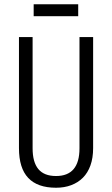

<svg xmlns="http://www.w3.org/2000/svg" viewBox="-20 -874 526 901"><path d="M243 7Q156 7 112.5 -39Q69 -85 69 -179V-700H133V-178Q133 -113 160 -80.5Q187 -48 243 -48Q353 -48 353 -178V-700H417V-179Q417 -133 404.5 -98Q392 -63 369 -40Q346 -17 314 -5Q282 7 243 7ZM347 -854V-798H138V-854Z"/></svg>

Font: Pathway Extreme Condensed ExtraLight
Style: Regular
Weight: 250
Width: 3
Version: Version 1.001;gftools[0.9.26]